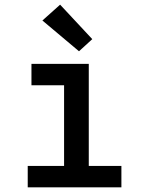

<svg xmlns="http://www.w3.org/2000/svg" viewBox="-20 -804 640 824"><path d="M99 0V-92H255V-438H115V-530H361V-92H501V0ZM319 -584 162 -716 238 -784 376 -636Z"/></svg>

Font: Iosevka Slab Semibold Extended
Style: Regular
Weight: 600
Width: 7
Monospace: yes
Designer: Belleve Invis
Foundry: Belleve Invis
Version: Version 11.1.0; ttfautohint (v1.8.3)